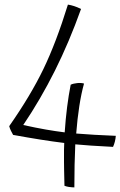

<svg xmlns="http://www.w3.org/2000/svg" viewBox="-20 -772 523 834"><path d="M483 -182Q482 -169 479 -157Q476 -145 471 -134Q413 -137 376 -139.5Q339 -142 307 -145Q305 -103 304 -56Q303 -9 303 42Q298 42 292.5 41.5Q287 41 279 40Q274 39 269.5 38Q265 37 260 35Q259 -12 258.5 -32Q258 -52 258 -69Q258 -103 258 -120Q258 -137 259 -151Q210 -157 156.5 -165.5Q103 -174 37 -186Q32 -195 27.5 -204Q23 -213 20 -224Q113 -357 168.5 -472Q224 -587 275 -752Q288 -750 302 -745.5Q316 -741 332 -733Q281 -590 218.5 -465Q156 -340 81 -229Q135 -217 178 -209.5Q221 -202 261 -197Q265 -256 271.5 -307Q278 -358 287 -404Q293 -407 300 -408.5Q307 -410 315 -411Q323 -412 331 -411.5Q339 -411 345 -409Q333 -366 324.5 -311Q316 -256 311 -192Q348 -189 390 -186.5Q432 -184 483 -182Z"/></svg>

Font: Atma Light
Style: Regular
Weight: 300
Designer: Gregori Vincens, Jeremie Hornus, Riccardo Olocco, Yoann Minet.
Foundry: black foundry
Version: Version 1.102;PS 1.100;hotconv 1.0.86;makeotf.lib2.5.63406